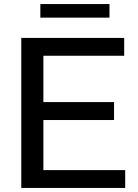

<svg xmlns="http://www.w3.org/2000/svg" viewBox="-20 -927 680 947"><path d="M85 0V-740H592.5V-652H194V-88H597.5V0ZM146 -335V-423.5H542.5V-335ZM179 -840V-907H520V-840Z"/></svg>

Font: Encode Sans SC SemiExpanded Medium
Style: Regular
Weight: 500
Width: 6
Designer: Multiple Designers
Foundry: Impallari Type
Version: Version 3.002